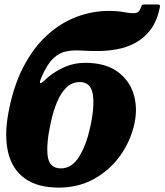

<svg xmlns="http://www.w3.org/2000/svg" viewBox="-20 -817 732 854"><path d="M690.5 -782.5Q678 -721.5 648.8 -683.8Q619.5 -646 580.5 -625.5Q541.5 -605 498.2 -597.5Q455 -590 414.5 -590Q373.5 -590 338.5 -592.2Q303.5 -594.5 273.2 -588.2Q243 -582 216.5 -556.8Q190 -531.5 166 -477Q143 -425.5 182.5 -463.5Q212.5 -492.5 258.8 -515Q305 -537.5 359.5 -537.5Q447 -537.5 500.5 -499.8Q554 -462 573.5 -401Q593 -340 578.5 -270Q561.5 -190 514.8 -124.8Q468 -59.5 398 -21Q328 17.5 242 17.5Q147 17.5 90.8 -23Q34.5 -63.5 16.5 -137.8Q-1.5 -212 17 -313.5Q39 -433 83.8 -519Q128.5 -605 189.2 -660.2Q250 -715.5 320.5 -742Q391 -768.5 464.5 -768.5Q503 -768.5 532.5 -762.8Q562 -757 580.8 -758.8Q599.5 -760.5 606.5 -783.5Q609.5 -792 611.5 -794.5Q613.5 -797 623.5 -797H680.5Q689 -797 690.8 -794.2Q692.5 -791.5 690.5 -782.5ZM205.5 -270Q185 -177 192.2 -122.5Q199.5 -68 251 -68Q299.5 -68 331.8 -120Q364 -172 381 -250Q401.5 -343 392.8 -397.5Q384 -452 335 -452Q300.5 -452 275.8 -428.2Q251 -404.5 233.8 -363.2Q216.5 -322 205.5 -270Z"/></svg>

Font: Besley* Heavy
Style: Italic
Weight: 800
Italic angle: -13°
Designer: Owen Earl
Foundry: indestructible type*
Version: Version 3.000; ttfautohint (v1.8.3)